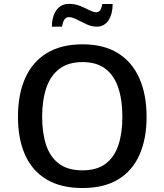

<svg xmlns="http://www.w3.org/2000/svg" viewBox="-20 -946 836 976"><path d="M399.4 9.8Q289.6 9.8 216.6 -33.9Q143.6 -77.6 107.4 -158.9Q71.3 -240.2 71.3 -352.1Q71.3 -466.3 108.2 -549.1Q145 -631.8 218.3 -676.3Q291.5 -720.7 399.9 -720.7Q506.8 -720.7 579.1 -676Q651.4 -631.3 688.2 -548.6Q725.1 -465.8 725.1 -351.6Q725.1 -240.7 689.2 -159.4Q653.3 -78.1 581.1 -34.2Q508.8 9.8 399.4 9.8ZM398.9 -80.1Q472.7 -80.1 517.1 -113.8Q561.5 -147.5 581.8 -208.5Q602.1 -269.5 602.1 -351.6Q602.1 -436.5 581.5 -499Q561 -561.5 516.4 -595.9Q471.7 -630.4 399.4 -630.4Q327.6 -630.4 282.2 -596.2Q236.8 -562 215.6 -499.5Q194.3 -437 194.3 -351.6Q194.3 -269.5 214.6 -208.5Q234.9 -147.5 280 -113.8Q325.2 -80.1 398.9 -80.1ZM243.7 -810.5Q243.7 -835 249.3 -856Q254.9 -877 265.6 -892.8Q276.4 -908.7 292.7 -917.5Q309.1 -926.3 331.1 -926.3Q361.8 -926.3 387.9 -915.5Q414.1 -904.8 434.6 -894.3Q455.1 -883.8 469.7 -883.8Q481 -883.8 488.3 -892.8Q495.6 -901.9 500 -925.8H552.7Q552.7 -901.9 547.6 -880.9Q542.5 -859.9 532.5 -844Q522.5 -828.1 507.3 -819.3Q492.2 -810.5 472.2 -810.5Q446.3 -810.5 420.2 -822.5Q394 -834.5 370.6 -846.7Q347.2 -858.9 329.6 -858.9Q316.9 -858.9 308.3 -847.7Q299.8 -836.4 295.4 -810.5Z"/></svg>

Font: Comme Medium
Style: Regular
Weight: 500
Version: Version 1.000;gftools[0.9.27]